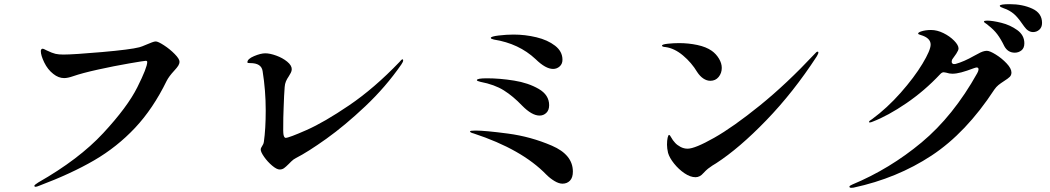

<svg xmlns="http://www.w3.org/2000/svg" viewBox="-20 -886 5040 922"><path d="M145 6Q145 2 164 -10Q359 -121 475.5 -246.5Q592 -372 639.5 -467Q687 -562 687 -588Q687 -594 680 -594Q673 -594 600.5 -581.5Q528 -569 451 -552Q374 -535 331 -520Q305 -511 288 -511Q261 -511 236 -531Q209 -552 192.5 -586Q176 -620 176 -641Q176 -646 178.5 -649Q181 -652 184 -652Q190 -652 204 -644Q231 -631 246.5 -627.5Q262 -624 284 -624Q333 -624 470 -636Q607 -648 649 -659Q658 -661 686 -673Q698 -678 709.5 -682.5Q721 -687 728 -687Q739 -687 767.5 -668.5Q796 -650 819 -626.5Q842 -603 842 -590Q842 -580 836 -570.5Q830 -561 817 -547Q791 -519 780 -497Q715 -364 628.5 -272Q542 -180 432 -116Q322 -52 168 6Q156 11 151 11Q145 11 145 6Z M1232 -168Q1232 -175 1239 -185Q1246 -195 1247 -204Q1256 -267 1256 -356Q1256 -452 1241 -545Q1235 -583 1182 -583Q1176 -583 1172 -583.5Q1168 -584 1168 -587Q1168 -603 1200 -616.5Q1232 -630 1254 -630Q1276 -630 1306.5 -619Q1337 -608 1359 -590Q1381 -572 1381 -554Q1381 -545 1376.5 -536.5Q1372 -528 1367 -520Q1358 -507 1353 -495Q1348 -483 1347 -468Q1344 -431 1342 -368Q1340 -328 1340 -260Q1340 -258 1340.5 -247.5Q1341 -237 1344 -230.5Q1347 -224 1352 -224Q1367 -224 1452 -261.5Q1537 -299 1657 -380.5Q1777 -462 1898 -588Q1908 -601 1913 -601Q1916 -601 1916 -596Q1916 -589 1907 -576Q1832 -468 1734 -375.5Q1636 -283 1547 -219.5Q1458 -156 1401 -127Q1389 -121 1379 -111Q1369 -101 1367 -99Q1353 -85 1344 -78.5Q1335 -72 1323 -72Q1309 -72 1287 -90.5Q1265 -109 1248.5 -132.5Q1232 -156 1232 -168Z M2552 -602Q2472 -677 2352 -696Q2345 -698 2341 -699.5Q2337 -701 2337 -704Q2337 -711 2374.5 -715.5Q2412 -720 2446 -720Q2502 -720 2556 -707Q2610 -694 2645.5 -666.5Q2681 -639 2681 -599Q2681 -579 2667.5 -567Q2654 -555 2636 -555Q2600 -555 2552 -602ZM2487 -379Q2444 -424 2399.5 -452Q2355 -480 2287 -493Q2270 -497 2270 -501Q2270 -510 2318 -510Q2380 -510 2448.5 -499Q2517 -488 2567 -459Q2617 -430 2617 -381Q2617 -357 2603.5 -344Q2590 -331 2571 -331Q2534 -331 2487 -379ZM2604 -47Q2486 -169 2255 -245Q2247 -247 2242 -249.5Q2237 -252 2237 -255Q2237 -259 2264 -259Q2310 -259 2419.5 -244.5Q2529 -230 2630 -186.5Q2731 -143 2731 -62Q2731 -33 2717 -18.5Q2703 -4 2681 -4Q2664 -4 2643 -16.5Q2622 -29 2604 -47Z M3328 -540Q3301 -585 3260 -619.5Q3219 -654 3176 -660Q3159 -661 3159 -667Q3159 -673 3186.5 -676Q3214 -679 3241 -679Q3286 -679 3328.5 -670Q3371 -661 3398 -642Q3419 -627 3432.5 -604.5Q3446 -582 3446 -560Q3446 -535 3431 -516.5Q3416 -498 3391 -498Q3374 -498 3357.5 -509Q3341 -520 3328 -540ZM3183 -191Q3183 -211 3186 -224.5Q3189 -238 3193 -238Q3197 -238 3203.5 -225.5Q3210 -213 3222 -200Q3232 -189 3248 -180.5Q3264 -172 3282 -172Q3317 -172 3409 -224Q3501 -276 3629 -379.5Q3757 -483 3892 -627Q3901 -638 3906 -638Q3910 -638 3910 -634Q3910 -630 3906.5 -623.5Q3903 -617 3902 -615Q3790 -443 3660 -308.5Q3530 -174 3419 -102Q3417 -101 3401 -91Q3390 -84 3380 -76Q3370 -68 3358 -55Q3341 -35 3320 -35Q3295 -35 3267 -54Q3239 -73 3217 -100.5Q3195 -128 3188 -152Q3183 -174 3183 -191Z M4984 -776Q4984 -755 4971 -743.5Q4958 -732 4941 -732Q4917 -732 4898 -759Q4875 -793 4857.5 -811Q4840 -829 4814 -841Q4807 -844 4799.5 -846.5Q4792 -849 4786.5 -852Q4781 -855 4781 -858Q4781 -866 4829 -866Q4890 -866 4937 -844.5Q4984 -823 4984 -776ZM4899 -678Q4899 -655 4885 -644Q4871 -633 4853 -633Q4820 -633 4803 -664Q4786 -699 4769 -721.5Q4752 -744 4726 -764Q4721 -769 4713 -774Q4705 -779 4705 -782Q4705 -785 4709.5 -786Q4714 -787 4720 -787Q4746 -787 4788.5 -776.5Q4831 -766 4865 -741.5Q4899 -717 4899 -678ZM4837 -538Q4837 -525 4829 -517Q4821 -509 4802 -497Q4785 -486 4774.5 -477.5Q4764 -469 4755 -456Q4619 -248 4453.5 -139Q4288 -30 4079 15L4068 16Q4059 16 4059 10Q4059 6 4073 0Q4253 -75 4405.5 -202Q4558 -329 4673 -535Q4679 -546 4679 -553Q4679 -562 4670 -562Q4667 -562 4658 -559Q4621 -545 4596.5 -538.5Q4572 -532 4553 -532Q4539 -532 4524 -537Q4516 -539 4512 -539Q4503 -539 4495 -530Q4420 -450 4332 -390Q4244 -330 4171 -302Q4162 -298 4157 -298Q4153 -298 4153 -300Q4153 -303 4157 -306.5Q4161 -310 4168 -314Q4240 -367 4305 -440.5Q4370 -514 4409.5 -579.5Q4449 -645 4449 -672Q4449 -704 4401 -718Q4389 -721 4389 -725Q4389 -730 4403 -735Q4424 -742 4451 -742Q4480 -742 4510.5 -727Q4541 -712 4562 -690.5Q4583 -669 4583 -653Q4583 -645 4572 -628L4555 -604Q4550 -598 4550 -589Q4550 -583 4555 -580Q4560 -577 4569 -579Q4609 -590 4658 -618Q4663 -620 4676 -627.5Q4689 -635 4699.5 -638.5Q4710 -642 4719 -642Q4733 -642 4762 -624Q4791 -606 4814 -581.5Q4837 -557 4837 -538Z"/></svg>

Font: Shippori Mincho B1
Style: Bold
Weight: 700
Designer: FONTDASU
Foundry: FONTDASU / Google Inc. / but / Adobe
Version: Version 3.110; ttfautohint (v1.8.3)